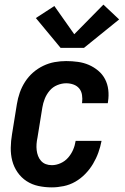

<svg xmlns="http://www.w3.org/2000/svg" viewBox="-20 -802 540 830"><path d="M204 8Q174 8 146 2Q118 -4 95 -19Q72 -34 56 -57Q40 -80 33 -107Q26 -134 26.5 -163.5Q27 -193 32 -222L53 -352Q57 -377 65.5 -401.5Q74 -426 88.5 -448.5Q103 -471 123 -488.5Q143 -506 167 -517.5Q191 -529 216 -533.5Q241 -538 266 -538Q292 -538 317 -534.5Q342 -531 364 -521.5Q386 -512 404.5 -496.5Q423 -481 434 -460Q445 -439 448 -414Q451 -389 447 -363Q447 -361 446.5 -359.5Q446 -358 446 -356H334Q334 -357 334.5 -357.5Q335 -358 335 -359Q337 -375 334.5 -391.5Q332 -408 322.5 -419.5Q313 -431 298 -436.5Q283 -442 266 -442Q247 -442 227.5 -434Q208 -426 194.5 -410Q181 -394 173.5 -375Q166 -356 163 -337L142 -207Q139 -193 138 -179.5Q137 -166 138.5 -153Q140 -140 144.5 -128Q149 -116 157.5 -106.5Q166 -97 178 -92.5Q190 -88 204 -88Q223 -88 242 -96.5Q261 -105 274.5 -120.5Q288 -136 296 -154.5Q304 -173 307 -193H419Q414 -167 405 -142Q396 -117 382 -93.5Q368 -70 348.5 -50Q329 -30 305.5 -16.5Q282 -3 255.5 2.5Q229 8 204 8ZM242 -595 135 -724 215 -776 301 -654 427 -782 495 -718 343 -595Z"/></svg>

Font: Iosevka Curly Oblique
Style: Bold
Weight: 700
Italic angle: -9°
Monospace: yes
Designer: Belleve Invis
Foundry: Belleve Invis
Version: Version 11.1.0; ttfautohint (v1.8.3)